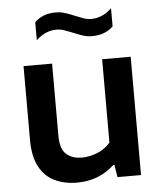

<svg xmlns="http://www.w3.org/2000/svg" viewBox="-55 -826 740 881"><g transform="rotate(-5 315.5 -385.0)"><path d="M265 9Q206.5 9 161.8 -12.5Q117 -34 91.5 -81.2Q66 -128.5 66 -206V-545H197.5V-213.5Q197.5 -151.5 224.8 -127.5Q252 -103.5 297 -103.5Q331 -103.5 366.8 -117.5Q402.5 -131.5 428 -161V-545H559.5V0H451L442 -56.5H436Q365 9 265 9ZM392 -654.5Q368 -654.5 346.5 -662Q325 -669.5 305 -678Q286 -685.5 268 -692Q250 -698.5 231.5 -698.5Q179.5 -698.5 137 -658V-741Q174 -777.5 234 -777.5Q258 -777.5 279.5 -770.2Q301 -763 321 -754.5Q340 -746.5 358 -740Q376 -733.5 394.5 -733.5Q446.5 -733.5 489 -774.5V-691Q452 -654.5 392 -654.5Z"/></g></svg>

Font: Encode Sans Semi Expanded SemiBold
Style: Regular
Weight: 600
Width: 6
Designer: Multiple Designers
Foundry: Impallari Type
Version: Version 3.000; ttfautohint (v1.8.3) -l 8 -r 50 -G 200 -x 14 